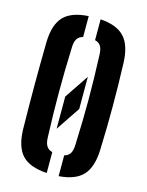

<svg xmlns="http://www.w3.org/2000/svg" viewBox="-122 -883 738 965"><g transform="rotate(15 247.5 -400.0)"><path d="M207.9 -219.6V-387L292 -512.2V-344.8ZM217.3 8.1Q127.5 2.7 87.7 -40.1Q48 -83 45.9 -174.3Q44.9 -236.6 44.4 -292.2Q43.9 -347.7 43.9 -401Q43.9 -454.4 44.4 -509.7Q44.9 -565.1 45.9 -626.3Q48 -717.2 87.7 -760Q127.5 -802.7 217.3 -808.1V-699.5Q196.1 -694 186.4 -678.2Q176.7 -662.3 176.2 -632.7Q173.8 -571.9 172.7 -514.6Q171.6 -457.2 171.6 -401.3Q171.6 -345.3 172.7 -287.7Q173.8 -230.1 176.2 -167.9Q176.7 -138.2 186.4 -122.1Q196.1 -106 217.3 -100.5ZM279.3 8V-100.2Q300.7 -105.7 310.1 -121.8Q319.5 -138 320 -167.9Q322.4 -229.6 323.8 -287Q325.1 -344.3 325.1 -400.2Q325.1 -456.2 323.8 -513.8Q322.4 -571.4 320 -632.7Q319.5 -662.3 310.1 -678.3Q300.7 -694.3 279.3 -699.8V-808Q365.6 -801.9 404.9 -759Q444.1 -716.2 447.1 -626.3Q449.3 -564.7 450.3 -509.4Q451.2 -454 451.2 -400.5Q451.2 -346.9 450.3 -291.6Q449.3 -236.3 447.1 -174.3Q444.1 -83.9 404.9 -41.1Q365.6 1.7 279.3 8Z"/></g></svg>

Font: Big Shoulders Stencil Text SC Thin
Style: Regular
Weight: 100
Designer: Patric King
Foundry: XO Type Co
Version: Version 2.001